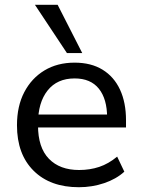

<svg xmlns="http://www.w3.org/2000/svg" viewBox="-20 -774 596 803"><path d="M310 9Q190 9 120.5 -60Q51 -129 51 -250Q51 -330 81.5 -388.5Q112 -447 166 -479.5Q220 -512 292 -512Q361 -512 409 -482.5Q457 -453 482 -399Q507 -345 507 -271V-241H122V-295H445L428 -282Q428 -360 393.5 -403Q359 -446 292 -446Q219 -446 179 -395.5Q139 -345 139 -258V-249Q139 -157 184.5 -110Q230 -63 311 -63Q356 -63 395 -76Q434 -89 470 -119L500 -56Q466 -25 415.5 -8Q365 9 310 9ZM260 -552 126 -754H221L324 -552Z"/></svg>

Font: Mulish Medium
Style: Regular
Weight: 500
Designer: Vernon Adams
Foundry: Vernon Adams
Version: Version 3.603; ttfautohint (v1.8.3)